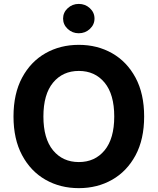

<svg xmlns="http://www.w3.org/2000/svg" viewBox="-20 -971 822 1001"><path d="M731.5 -363.6Q731.5 -244.7 686.6 -161.2Q641.7 -77.8 564.6 -33.9Q487.6 9.9 391 9.9Q294 9.9 217 -34.1Q139.9 -78.1 95.2 -161.8Q50.4 -245.4 50.4 -363.6Q50.4 -482.6 95.2 -566.1Q139.9 -649.5 217 -693.4Q294 -737.2 391 -737.2Q487.6 -737.2 564.6 -693.4Q641.7 -649.5 686.6 -566.1Q731.5 -482.6 731.5 -363.6ZM575.6 -363.6Q575.6 -479.4 525.2 -540.3Q474.8 -601.2 391 -601.2Q307.2 -601.2 256.7 -540.3Q206.3 -479.4 206.3 -363.6Q206.3 -248.2 256.7 -187.1Q307.2 -126.1 391 -126.1Q474.8 -126.1 525.2 -187.1Q575.6 -248.2 575.6 -363.6ZM390.6 -797.6Q357.2 -797.6 333.1 -820.1Q308.9 -842.7 308.9 -874.3Q308.9 -905.9 333.1 -928.3Q357.2 -950.6 390.6 -950.6Q424.4 -950.6 448.5 -928.3Q472.7 -905.9 472.7 -874.3Q472.7 -842.7 448.5 -820.1Q424.4 -797.6 390.6 -797.6Z"/></svg>

Font: Inter Zeller
Style: Bold
Weight: 700
Designer: Rasmus Andersson; Joe Bland
Foundry: zeller
Version: Version 3.015;git-dec3a8cb1